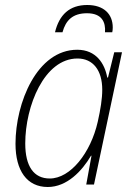

<svg xmlns="http://www.w3.org/2000/svg" viewBox="-20 -738 531 768"><path d="M200 -609H230C243 -657 271 -685 328 -685C388 -685 403 -649 400 -609H429C430 -613 431 -620 431 -628C431 -682 395 -718 329 -718C258 -718 217 -679 200 -609ZM171 10C248 10 308 -54 344 -115H346L325 0H356L468 -529H437L412 -428H409C399 -483 365 -539 289 -539C128 -539 42 -327 42 -163C42 -55 88 10 171 10ZM179 -24C115 -24 81 -73 81 -164C81 -314 157 -504 290 -504C352 -504 389 -457 389 -379C389 -343 382 -300 371 -251C343 -127 262 -24 179 -24Z"/></svg>

Font: Noto Sans SemiCondensed ExtraLight
Style: Italic
Weight: 200
Width: 4
Italic angle: -12°
Designer: Monotype Design Team
Foundry: Monotype Imaging Inc.
Version: Version 2.013